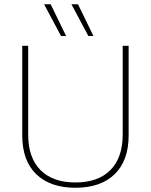

<svg xmlns="http://www.w3.org/2000/svg" viewBox="-20 -876 712 906"><path d="M219 -856 292 -706H268L188 -856ZM348 -856 421 -706H397L317 -856ZM587 -660V-237Q587 -118 521 -54Q455 10 336 10Q217 10 151 -54Q85 -118 85 -237V-660H113V-241Q113 -132 171 -73.5Q229 -15 336 -15Q443 -15 501 -73.5Q559 -132 559 -241V-660Z"/></svg>

Font: Elaine Sans ExtraLight
Style: Regular
Weight: 275
Designer: Wei Huang
Foundry: Wei Huang
Version: Version 2.001;December 24, 2019;FontCreator 12.0.0.2547 64-b